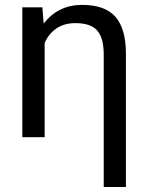

<svg xmlns="http://www.w3.org/2000/svg" viewBox="-20 -558 606 781"><path d="M152.3 -528.3 157.7 -461.9Q216.3 -538.1 314 -538.1Q406.7 -538.1 449.2 -490Q491.7 -441.9 492.2 -342.3V202.6H401.9V-336.9Q401.9 -403.3 375.5 -433.6Q349.1 -463.9 286.6 -463.9Q241.7 -463.9 210 -442.6Q178.2 -421.4 161.6 -383.3V0H70.8V-528.3Z"/></svg>

Font: MAUL
Style: Regular
Weight: 400
Designer: MAUL
Version: Version 1.0; 2020; ttfautohint (v1.8.3)